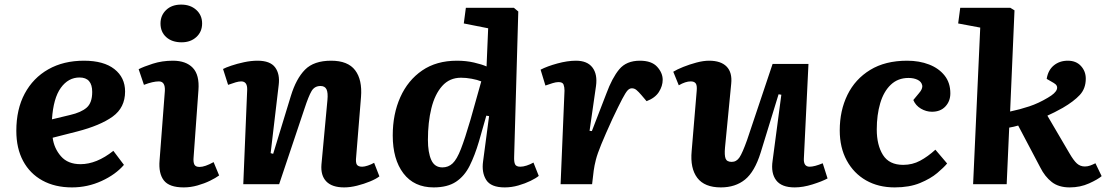

<svg xmlns="http://www.w3.org/2000/svg" viewBox="-20 -801 4816 835"><path d="M345 -537Q431 -537 477.5 -500.5Q524 -464 524 -403Q524 -333 470 -294Q416 -255 315 -229L209 -202Q215 -156 245 -121.5Q275 -87 330 -87Q400 -87 473 -145L519 -84Q483 -42 422 -14Q361 14 293 14Q219 14 164.5 -16Q110 -46 80.5 -101Q51 -156 51 -232Q51 -326 87.5 -394Q124 -462 190 -499.5Q256 -537 345 -537ZM381 -401Q381 -464 326 -464Q277 -464 244.5 -419Q212 -374 206 -282L285 -301Q333 -312 357 -333Q381 -354 381 -401Z M678 -699Q678 -734 702.5 -757.5Q727 -781 768 -781Q808 -781 833.5 -758Q859 -735 859 -699Q859 -663 834 -640Q809 -617 770 -617Q728 -617 703 -639.5Q678 -662 678 -699ZM697 -406Q699 -447 671 -447Q645 -447 606 -432L583 -500Q604 -511 644.5 -524Q685 -537 732 -537Q789 -537 818.5 -506Q848 -475 843 -409L822 -118Q820 -97 825 -86Q830 -75 848 -75Q871 -75 909 -96L933 -38Q918 -27 893.5 -15Q869 -3 839 5.5Q809 14 779 14Q716 14 692.5 -16.5Q669 -47 674 -104Z M1630 -34Q1616 -23 1589.5 -12Q1563 -1 1533 6.5Q1503 14 1477 14Q1424 14 1399 -12Q1374 -38 1378 -86L1404 -366Q1407 -398 1400 -412.5Q1393 -427 1374 -427Q1348 -427 1335 -405Q1322 -383 1304 -328L1194 0H1038L1055 -411Q1056 -447 1029 -447Q1019 -447 1005 -443Q991 -439 972 -432L950 -501Q961 -507 986 -515.5Q1011 -524 1041.5 -530.5Q1072 -537 1100 -537Q1155 -537 1176.5 -508Q1198 -479 1192 -431L1157 -135L1168 -132L1245 -384Q1268 -459 1306.5 -498Q1345 -537 1420 -537Q1493 -537 1524.5 -495.5Q1556 -454 1550 -379L1529 -120Q1526 -94 1532 -85Q1538 -76 1555 -76Q1565 -76 1580 -81Q1595 -86 1607 -93Z M2216 -120Q2215 -97 2220 -86.5Q2225 -76 2243 -76Q2255 -76 2270.5 -81Q2286 -86 2300 -94L2323 -36Q2311 -26 2287.5 -14.5Q2264 -3 2234.5 5.5Q2205 14 2175 14Q2115 14 2094.5 -18.5Q2074 -51 2081 -100L2107 -296L2095 -298L2063 -186Q2045 -125 2022.5 -80Q2000 -35 1963 -10.5Q1926 14 1866 14Q1781 14 1734.5 -47Q1688 -108 1688 -212Q1688 -305 1721 -378.5Q1754 -452 1816 -494.5Q1878 -537 1967 -537Q2007 -537 2041.5 -529Q2076 -521 2096 -512L2103 -678L1997 -699L2006 -767H2215L2234 -751ZM1904 -73Q1930 -73 1948.5 -90.5Q1967 -108 1984.5 -153Q2002 -198 2026 -280L2073 -447Q2056 -454 2031.5 -458.5Q2007 -463 1985 -463Q1935 -463 1903 -427Q1871 -391 1856 -330Q1841 -269 1841 -193Q1841 -138 1855.5 -105.5Q1870 -73 1904 -73Z M2435 -407Q2435 -422 2431 -433Q2427 -444 2409 -444Q2398 -444 2383.5 -439.5Q2369 -435 2352 -429L2331 -498Q2360 -513 2404 -525Q2448 -537 2485 -537Q2534 -537 2556.5 -507.5Q2579 -478 2572 -427L2544 -232L2554 -231L2617 -394Q2642 -462 2673 -499.5Q2704 -537 2763 -537Q2814 -537 2838 -510.5Q2862 -484 2862 -454Q2862 -427 2845.5 -401Q2829 -375 2792 -361L2769 -388Q2757 -402 2748 -409.5Q2739 -417 2728 -417Q2718 -417 2709.5 -408Q2701 -399 2686 -370.5Q2671 -342 2643 -283Q2612 -215 2595 -173.5Q2578 -132 2571.5 -106.5Q2565 -81 2562 -59L2555 0H2418Z M2908 -489Q2924 -499 2951.5 -510Q2979 -521 3009 -529Q3039 -537 3064 -537Q3115 -537 3140 -511.5Q3165 -486 3160 -437L3133 -159Q3130 -126 3135.5 -111.5Q3141 -97 3162 -97Q3183 -97 3196 -116.5Q3209 -136 3229 -192L3340 -523H3496L3476 -112Q3474 -76 3501 -76Q3522 -76 3558 -91L3579 -25Q3555 -12 3513.5 1Q3472 14 3436 14Q3379 14 3355.5 -17Q3332 -48 3340 -102L3378 -389L3366 -391L3288 -137Q3262 -54 3220 -20Q3178 14 3115 14Q3044 14 3012.5 -27.5Q2981 -69 2988 -144L3010 -407Q3012 -430 3005.5 -438.5Q2999 -447 2984 -447Q2961 -447 2932 -430Z M3925 -537Q3978 -537 4020.5 -520.5Q4063 -504 4088 -472.5Q4113 -441 4113 -395Q4113 -361 4091.5 -338Q4070 -315 4033 -315Q4008 -315 3985 -328.5Q3962 -342 3952 -366L3976 -395Q3994 -415 3990.5 -430.5Q3987 -446 3970.5 -454Q3954 -462 3931 -462Q3885 -462 3854 -432.5Q3823 -403 3808 -352Q3793 -301 3793 -238Q3793 -170 3820 -127Q3847 -84 3908 -84Q3948 -84 3981.5 -102Q4015 -120 4048 -150L4099 -90Q4085 -73 4056 -48.5Q4027 -24 3981 -5Q3935 14 3871 14Q3800 14 3746.5 -16.5Q3693 -47 3662.5 -103Q3632 -159 3632 -234Q3632 -320 3665.5 -388.5Q3699 -457 3764.5 -497Q3830 -537 3925 -537Z M4243 -681 4147 -699 4156 -767H4374L4392 -756L4373 -316Q4416 -325 4456.5 -338.5Q4497 -352 4537 -376Q4570 -395 4576 -412Q4582 -429 4563 -440L4532 -458Q4538 -496 4563 -516.5Q4588 -537 4624 -537Q4660 -537 4681 -514Q4702 -491 4702 -459Q4702 -416 4676 -388Q4650 -360 4602 -332Q4580 -320 4566.5 -313Q4553 -306 4535 -298L4630 -136Q4649 -103 4663.5 -90Q4678 -77 4698 -77Q4710 -77 4721 -81Q4732 -85 4744 -91L4771 -35Q4755 -21 4716.5 -3.5Q4678 14 4632 14Q4584 14 4554 -9.5Q4524 -33 4504 -73L4408 -255Q4399 -252 4389 -250Q4379 -248 4369 -246L4358 0H4212Z"/></svg>

Font: Literata 7pt
Style: Bold Italic
Weight: 700
Italic angle: -2°
Designer: Latin by Veronika Burian and Jose Scaglione. Greek by Irene Vlachou. Cyrillic by Vera Evstafieva
Foundry: TypeTogether
Version: Version 3.002